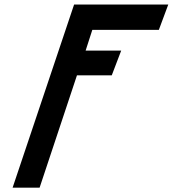

<svg xmlns="http://www.w3.org/2000/svg" viewBox="-20 -630 828 854"><path d="M686.5 -497.1H390.6L360.8 -404.8H519L477.1 -294.9H322.3L156.2 204.6H36.1L309.6 -609.9H728.5Z"/></svg>

Font: Accordance
Style: Bold
Weight: 700
Version: Version 1.2 (build January 31, 2020) Miklal Software Solutio